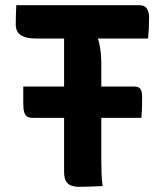

<svg xmlns="http://www.w3.org/2000/svg" viewBox="-20 -720 640 743"><path d="M70 -385H501Q517 -385 523.5 -375.5Q530 -366 530 -343Q530 -323 529.5 -303.5Q529 -284 527 -264H106Q93 -264 85 -269Q77 -274 73.5 -286.5Q70 -299 70 -323Q70 -339 70 -354.5Q70 -370 70 -385ZM43 -700H519Q540 -700 548.5 -686.5Q557 -673 557 -653Q557 -630 556 -611Q555 -592 553 -571H120Q91 -571 73.5 -577.5Q56 -584 48.5 -596Q41 -608 41 -625Q41 -646 41.5 -663Q42 -680 43 -700ZM377 0Q355 1 333 2Q311 3 287 3Q256 3 242 -10.5Q228 -24 228 -53Q228 -125 228 -194Q228 -263 228 -331.5Q228 -400 228 -469.5Q228 -539 228 -610H365L355 -582Q361 -567 364.5 -550Q368 -533 370 -514.5Q372 -496 372 -476Q372 -413 372 -351.5Q372 -290 372 -227Q372 -164 372 -98Q372 -73 373 -47.5Q374 -22 377 0Z"/></svg>

Font: Rec Mono Semicasual
Style: Bold
Weight: 700
Version: Version 1.085; ttfautohint (v1.8.4.7-5d5b)